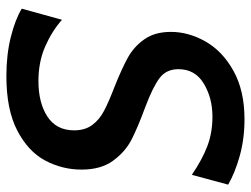

<svg xmlns="http://www.w3.org/2000/svg" viewBox="-110 -644 768 587"><g transform="rotate(90 273.5 -350.0)"><path d="M6 -33 40 -156Q75 -125 122 -104.5Q169 -84 227 -84Q294 -84 336 -111.5Q378 -139 378 -193Q378 -226 362 -248Q346 -270 318.5 -284.5Q291 -299 244 -317Q189 -339 155.5 -357.5Q122 -376 99.5 -408Q77 -440 77 -489Q77 -543 106.5 -595Q136 -647 196.5 -680.5Q257 -714 344 -714Q404 -714 456 -699.5Q508 -685 544 -664L514 -553Q467 -585 426 -600.5Q385 -616 336 -616Q279 -616 235 -589.5Q191 -563 191 -512Q191 -475 218 -454.5Q245 -434 306 -411Q371 -387 407.5 -368Q444 -349 471 -312Q498 -275 498 -216Q498 -157 470.5 -105Q443 -53 379 -19.5Q315 14 212 14Q147 14 93 0.5Q39 -13 6 -33Z"/></g></svg>

Font: Cabin Medium
Style: Italic
Weight: 500
Italic angle: -7°
Designer: Pablo Impallari
Foundry: Pablo Impallari. http://www.impallari.com Igino Marini. http://www.ikern.com
Version: Version 2.200